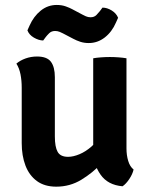

<svg xmlns="http://www.w3.org/2000/svg" viewBox="-20 -726 588 756"><path d="M478 -141.5Q478 -115 484.8 -92.5Q491.5 -70 506 -58.5Q502 -40.5 489.2 -21.2Q476.5 -2 462.5 7.5Q404.5 2.5 375.8 -38.5Q347 -79.5 347 -135V-496.5Q360.5 -499 378 -500.2Q395.5 -501.5 412.5 -501.5Q429.5 -501.5 446.8 -500.2Q464 -499 478 -496.5ZM65.5 -381Q65.5 -408.5 60.8 -433Q56 -457.5 44.5 -475.5Q59 -488 80.5 -495.8Q102 -503.5 126 -503.5Q165 -503.5 180.5 -482.8Q196 -462 196 -422V-189Q196 -147.5 207 -128Q218 -108.5 248 -108.5Q268.5 -108.5 293 -118.8Q317.5 -129 340.8 -149.5Q364 -170 379 -200V-82Q345 -45.5 300.2 -18.2Q255.5 9 201.5 9Q155.5 9 125.2 -13.2Q95 -35.5 80.2 -74.2Q65.5 -113 65.5 -162.5ZM329.5 -556.5Q311.5 -556.5 296.2 -561.5Q281 -566.5 269 -573L228 -594.5Q223.5 -597 215 -600.5Q206.5 -604 197 -604Q182.5 -604 173.5 -595Q164.5 -586 160 -580L150 -566.5Q132 -567 113.2 -578Q94.5 -589 88 -606.5L96.5 -625.5Q112.5 -661.5 140.2 -684Q168 -706.5 203.5 -706.5Q223 -706.5 239 -700.8Q255 -695 264 -690L305.5 -668Q309.5 -665.5 318.2 -661.8Q327 -658 336.5 -658Q351 -658 359.8 -667Q368.5 -676 373.5 -682.5L383.5 -696Q401.5 -696 419.8 -684.8Q438 -673.5 445 -656L436.5 -637Q420.5 -600 392.2 -578.2Q364 -556.5 329.5 -556.5Z"/></svg>

Font: Signika Light SemiBold
Style: Regular
Weight: 600
Version: Version 2.003;gftools[0.9.32]